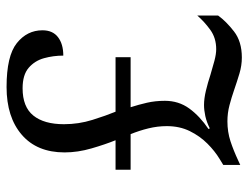

<svg xmlns="http://www.w3.org/2000/svg" viewBox="-108 -656 774 599"><g transform="rotate(-90 279.5 -357.0)"><path d="M399 10Q374 10 349 2.5Q324 -5 298 -14Q275 -22 250.5 -28.5Q226 -35 200 -35Q167 -35 138 -25.5Q109 -16 77 -1L64 5V-48L82 -59Q107 -74 130.5 -97.5Q154 -121 169.5 -152.5Q185 -184 185 -224Q185 -253 178 -281.5Q171 -310 160 -337H49V-384H141Q128 -416 115.5 -459Q103 -502 103 -543Q103 -629 158 -676.5Q213 -724 307 -724Q404 -724 444 -692Q484 -660 484 -612Q484 -580 462.5 -563.5Q441 -547 405 -547Q405 -578 397 -607Q389 -636 367 -655Q345 -674 303 -674Q245 -674 218 -640.5Q191 -607 191 -545Q191 -499 204.5 -456Q218 -413 230 -384H400V-337H244Q252 -312 258 -286Q264 -260 264 -230Q264 -187 240 -154Q216 -121 176 -94L178 -90Q198 -100 216.5 -104Q235 -108 251 -108Q271 -108 296 -102Q321 -96 345 -88Q368 -81 389 -75.5Q410 -70 425 -70Q460 -70 485.5 -88.5Q511 -107 530 -129V-64Q512 -39 480.5 -14.5Q449 10 399 10Z"/></g></svg>

Font: Noto Serif Toto
Style: Regular
Weight: 400
Designer: Monotype Design Team
Foundry: Monotype Imaging Inc.
Version: Version 2.001